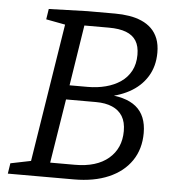

<svg xmlns="http://www.w3.org/2000/svg" viewBox="-51 -746 735 794"><g transform="rotate(5 316.5 -349.0)"><path d="M372.3 -350.6 376.7 -362.4Q467.4 -361 511.6 -324.9Q555.8 -288.7 555.8 -216Q555.8 -149.4 522.6 -100.8Q489.5 -52.3 428.8 -26.2Q368.1 0 284.7 0H10.6L17.3 -43.5L113.9 -63.2L99.9 -49.2L194.8 -647.2L205.2 -632.2L113.2 -649.5L119.9 -693L279.5 -698H395.4Q425.7 -698 453.7 -693.5Q481.7 -689.1 505.4 -678.7Q529.1 -668.4 546.4 -651.6Q563.8 -634.7 573.5 -610.1Q583.1 -585.4 583.1 -552.3Q583.1 -495.3 556.6 -452.5Q530.1 -409.6 482.4 -383.8Q434.7 -358 372.3 -350.6ZM374.3 -637.8H257.5L274.8 -651.8L230.5 -369.4L219.5 -386.1H309Q348.3 -386.1 383.2 -395.3Q418.2 -404.4 444.8 -422.7Q471.5 -441 486.6 -469.3Q501.8 -497.6 501.8 -536.3Q501.8 -571.9 488 -594Q474.1 -616.2 446 -627Q417.9 -637.8 374.3 -637.8ZM284 -60.6Q373.6 -60.6 423.4 -103Q473.1 -145.5 473.1 -217Q473.1 -254.4 458.5 -278.3Q443.8 -302.3 415.8 -314.4Q387.9 -326.6 348 -326.6H209.5L226.9 -347L178.6 -45.2L162.8 -60.6Z"/></g></svg>

Font: Bitter Thin
Style: Italic
Weight: 100
Italic angle: -9°
Designer: Sol Matas, and Bitter project Authors
Foundry: Sol Matas
Version: Version 2.002